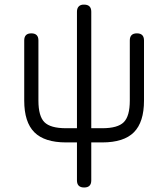

<svg xmlns="http://www.w3.org/2000/svg" viewBox="-20 -632 746 852"><path d="M87.5 -185.5V-452.5Q87.5 -484 119 -484Q150.5 -484 150.5 -452.5V-185.5Q150.5 -116.5 177.2 -89.8Q204 -63 273 -63H321.5V-580Q321.5 -595.5 329.8 -603.8Q338 -612 353 -611.5Q385 -611.5 385 -580V-63H433.5Q502.5 -63 529.2 -89.8Q556 -116.5 556 -185.5V-452.5Q556 -484 587.5 -484Q619 -484 619 -452.5V-185.5Q619 -90 574.2 -45Q529.5 0 433.5 0H385V168.5Q385 200 353.5 200Q321.5 200 321.5 168.5V0H273Q177.5 0 132.5 -45Q87.5 -90 87.5 -185.5Z"/></svg>

Font: Jura Light Medium
Style: Regular
Weight: 500
Version: Version 5.106